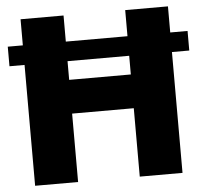

<svg xmlns="http://www.w3.org/2000/svg" viewBox="-52 -795 907 850"><g transform="rotate(-5 401.0 -370.0)"><path d="M3 -624H70V-740H261V-624H535V-740H725V-624H802V-537H725V0H535V-304H261V0H70V-537H3ZM535 -454V-537H261V-454Z"/></g></svg>

Font: Encode Sans Narrow
Style: ExtraBold
Weight: 800
Designer: Pablo Impallari, Andres Torresi
Foundry: Pablo Impallari, Andres Torresi
Version: Version 1.000; ttfautohint (v1.00) -l 8 -r 50 -G 200 -x 14 -